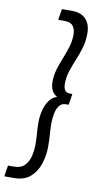

<svg xmlns="http://www.w3.org/2000/svg" viewBox="-151 -787 564 1044"><g transform="rotate(10 131.0 -265.0)"><path d="M262 -634Q262 -590 251 -553Q240 -516 225.5 -481.5Q211 -447 200 -413Q189 -379 189 -341Q189 -322 197 -308.5Q205 -295 225 -295H239L229 -234H214Q190 -234 177 -216Q164 -198 159 -171Q154 -144 154 -115Q154 -89 156.5 -58.5Q159 -28 159 11Q159 57 144.5 103Q130 149 96.5 179.5Q63 210 4 210H-48L-38 149H-5Q33 149 53.5 127.5Q74 106 81.5 74.5Q89 43 89 12Q89 -24 86.5 -52Q84 -80 84 -112Q84 -145 92 -177Q100 -209 116.5 -233Q133 -257 160 -265Q138 -277 129.5 -297Q121 -317 121 -340Q121 -379 131.5 -413Q142 -447 155.5 -480Q169 -513 179 -546Q189 -579 189 -615Q189 -643 175.5 -661Q162 -679 128 -679H93L103 -740H158Q210 -740 236 -711.5Q262 -683 262 -634Z"/></g></svg>

Font: Georama
Style: Italic
Weight: 400
Italic angle: -9°
Designer: Jean-Baptiste Levee
Foundry: Production Type
Version: Version 1.000